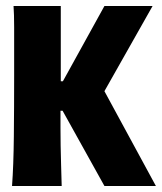

<svg xmlns="http://www.w3.org/2000/svg" viewBox="-20 -618 538 638"><path d="M487 -598 327 -315 498 0H327L188 -250H181Q181 -221 181 -192.5Q181 -164 181.5 -134Q182 -104 183 -71Q184 -38 185 0H20Q25 -68 26 -164.5Q27 -261 27 -367Q27 -428 27 -466Q27 -504 27 -528Q27 -552 26.5 -567Q26 -582 25 -598H182V-348H189L327 -598Z"/></svg>

Font: Ranchers
Style: Regular
Weight: 400
Designer: Pablo Impallari, Brenda Gallo
Foundry: Pablo Impallari, Brenda Gallo
Version: Version 1.000; ttfautohint (v0.8) -G 200 -r 50